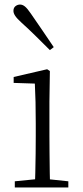

<svg xmlns="http://www.w3.org/2000/svg" viewBox="-20 -823 365 843"><path d="M45 0V-27L156 -38H175L280 -27V0ZM133 0Q134 -24 135 -64.5Q136 -105 136.5 -149Q137 -193 137 -226V-281Q137 -332 136 -375Q135 -418 133 -456L40 -459V-485L187 -519L199 -511L197 -377V-226Q197 -193 197.5 -149Q198 -105 198.5 -64.5Q199 -24 200 0ZM216 -616 199 -603Q167 -635 135.5 -666Q104 -697 75 -723Q55 -741 47 -753Q39 -765 39 -775Q39 -789 48 -796Q57 -803 68 -803Q79 -803 89.5 -794.5Q100 -786 115 -764Q138 -730 164.5 -692Q191 -654 216 -616Z"/></svg>

Font: Noto Serif HK ExtraLight
Style: Regular
Weight: 200
Designer: Ryoko NISHIZUKA 西塚涼子 (kana & ideographs); Frank Grießhammer (Latin, Greek & Cyrillic); Wenlong ZHANG 张文龙 (bopomofo); San
Foundry: Adobe
Version: Version 2.002-H1;hotconv 1.1.0;makeotfexe 2.6.0